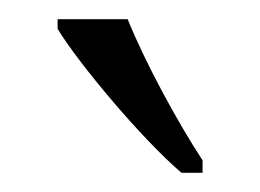

<svg xmlns="http://www.w3.org/2000/svg" viewBox="-20 -786 271 200"><path d="M169 -606H191V-619C166 -657 131 -721 113 -766H40V-756C61 -721 127 -642 169 -606Z"/></svg>

Font: Noto Serif Hebrew Condensed Light
Style: Regular
Weight: 300
Width: 3
Designer: Monotype Design Team
Foundry: Monotype Imaging Inc.
Version: Version 2.004